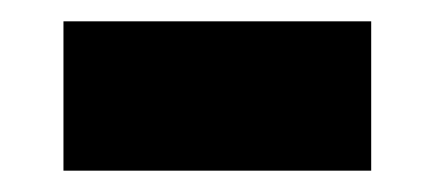

<svg xmlns="http://www.w3.org/2000/svg" viewBox="-20 -344 408 180"><path d="M39.5 -184V-324H328V-184Z"/></svg>

Font: Anek Odia Medium ExtraBold
Style: Regular
Weight: 800
Version: Version 1.003